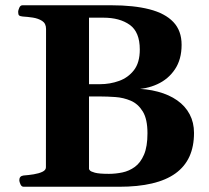

<svg xmlns="http://www.w3.org/2000/svg" viewBox="-20 -713 797 733"><path d="M70.3 0Q62 0 57.9 -9.8Q53.7 -19.5 53.7 -24.9Q53.7 -41 69.8 -43Q89.4 -44.4 108.9 -47.6Q128.4 -50.8 141.8 -57.1Q155.3 -63.5 155.3 -74.2L155.8 -602.5Q155.8 -623.5 140.9 -633.1Q126 -642.6 105.5 -645.8Q85 -648.9 66.9 -649.9Q56.6 -650.9 53 -654.1Q49.3 -657.2 49.3 -668Q49.3 -673.3 53.5 -683.1Q57.6 -692.9 65.9 -692.9H404.8Q490.7 -692.9 550.5 -677.5Q610.4 -662.1 641.8 -628.9Q673.3 -595.7 673.3 -542Q673.3 -486.3 647.9 -448.5Q622.6 -410.6 580.3 -391.4Q538.1 -372.1 487.3 -372.1V-374.5Q539.6 -374.5 582.5 -363Q625.5 -351.6 656.5 -329.8Q687.5 -308.1 704.1 -276.6Q720.7 -245.1 720.7 -205.6Q720.7 -153.8 703.1 -115.2Q685.5 -76.7 649.9 -51Q614.3 -25.4 560.5 -12.7Q506.8 0 434.6 0ZM319.8 -391.6H361.8Q399.9 -391.6 434.6 -404.1Q469.2 -416.5 491.5 -445.3Q513.7 -474.1 513.7 -523.9Q513.7 -590.8 475.3 -618.2Q437 -645.5 375 -645.5H319.8ZM396 -49.3Q421.4 -49.3 447.3 -54.7Q473.1 -60.1 494.9 -75.9Q516.6 -91.8 529.8 -122.6Q543 -153.3 543 -204.1Q543 -258.3 525.1 -287.4Q507.3 -316.4 479.5 -328.4Q451.7 -340.3 420.7 -342.5Q389.6 -344.7 363.3 -344.7H319.8V-67.4Q319.8 -67.4 323 -62.7Q326.2 -58.1 342.3 -53.7Q358.4 -49.3 396 -49.3Z"/></svg>

Font: Gelasio
Style: Bold
Weight: 700
Designer: Eben Sorkin
Foundry: Eben Sorkin
Version: Version 1.008